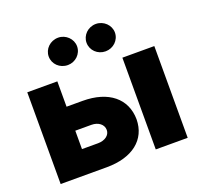

<svg xmlns="http://www.w3.org/2000/svg" viewBox="-129 -897 1091 1043"><g transform="rotate(-20 416.5 -376.0)"><path d="M316.4 -383.8H223.6V-530.3H49.8V0H316.4C465.8 0 556.6 -72.3 557.6 -189.5C556.6 -309.6 465.8 -383.8 316.4 -383.8ZM599.6 0H784.2V-530.3H599.6ZM308.6 -593.8C352.5 -593.8 389.6 -628.9 389.6 -672.9C389.6 -715.8 352.5 -752 308.6 -752C261.7 -752 225.6 -715.8 225.6 -672.9C225.6 -628.9 261.7 -593.8 308.6 -593.8ZM526.4 -593.8C571.3 -593.8 608.4 -628.9 608.4 -672.9C608.4 -715.8 571.3 -752 526.4 -752C480.5 -752 444.3 -715.8 444.3 -672.9C444.3 -628.9 480.5 -593.8 526.4 -593.8ZM223.6 -138.7V-245.1H316.4C356.4 -245.1 385.7 -222.7 385.7 -190.4C385.7 -160.2 356.4 -138.7 316.4 -138.7Z"/></g></svg>

Font: Pretendard Black
Style: Regular
Weight: 900
Designer: Base glyphs from Inter by Rasmus Andersson; Hangeul glyphs from Noto Sans CJK(Source Han Sans) by Jang Soo-young and Kan
Foundry: Kil Hyung-jin
Version: Version 1.309;Glyphs 3.2 (3225)